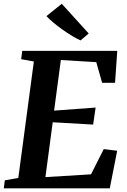

<svg xmlns="http://www.w3.org/2000/svg" viewBox="-28 -1018 687 1038"><path d="M-7.5 0 -2 -43 71 -56 155 -685.5 86.5 -698 92 -743H606L594 -570.5H524L492.5 -682L301 -693.5L264.5 -420L489 -436.5L475.5 -344.5L257 -357L217.5 -60.5L464 -75.5L533 -212L605.5 -203L565.5 0ZM407.5 -799.5Q389 -807.5 363.5 -822.8Q338 -838 311.2 -857Q284.5 -876 261 -895.5Q237.5 -915 223 -931L306 -997.5L451.5 -837Z"/></svg>

Font: Merriweather 36pt
Style: Bold Italic
Weight: 700
Italic angle: -7.8°
Version: Version 2.101